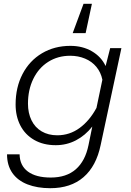

<svg xmlns="http://www.w3.org/2000/svg" viewBox="-20 -799 690 1009"><path d="M559 -546H618L509 -37Q486 74 419 132Q352 190 244 190Q176 190 124.5 170Q73 150 45 110Q17 70 17 12H83Q84 71 126.5 102.5Q169 134 247 134Q329 134 378.5 90.5Q428 47 445 -36L465 -134Q428 -87 379 -61.5Q330 -36 273 -36Q208 -36 160 -63.5Q112 -91 87 -139.5Q62 -188 62 -250Q62 -340 98.5 -410Q135 -480 200.5 -519Q266 -558 350 -558Q414 -558 463 -529.5Q512 -501 535 -452ZM281 -88Q346 -88 398.5 -126.5Q451 -165 487 -232L518 -380Q510 -419 486.5 -447.5Q463 -476 427 -491Q391 -506 349 -506Q284 -506 233.5 -474Q183 -442 155 -384.5Q127 -327 127 -254Q127 -205 145.5 -167Q164 -129 199 -108.5Q234 -88 281 -88ZM419 -779H463L430 -625H362Z"/></svg>

Font: Azeret Mono Light
Style: Italic
Weight: 300
Italic angle: -12°
Designer: Martin Vácha
Foundry: Displaay
Version: Version 1.000; Glyphs 3.0.3, build 3074